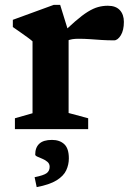

<svg xmlns="http://www.w3.org/2000/svg" viewBox="-20 -528 545 785"><path d="M421 -504.5Q453.5 -504.5 470 -486.5Q486.5 -468.5 486.5 -438.5Q486.5 -404 473.8 -383.5Q461 -363 446.5 -363Q420 -363 396.2 -364.5Q372.5 -366 349.2 -367.8Q326 -369.5 300.5 -369.5Q287 -369.5 276 -367.8Q265 -366 254 -361.5Q243 -357 230 -348.5L215.5 -373Q257 -414.5 286.8 -440.2Q316.5 -466 339.2 -480Q362 -494 381.2 -499.2Q400.5 -504.5 421 -504.5ZM260.5 -396.5V-66L340.5 -44.5V0H41V-44.5L113 -65V-359Q106.5 -365 94.2 -374Q82 -383 66.2 -394Q50.5 -405 32.5 -417.5V-447L199.5 -508H226ZM121.5 196.5Q159 189 171 179.8Q183 170.5 183 154Q183 141.5 174 133.8Q165 126 153.2 121.2Q141.5 116.5 132.8 112.5Q124 108.5 124 104Q124 75 140.8 59.5Q157.5 44 192.5 44Q224 44 242.8 61.5Q261.5 79 261.5 119.5Q261.5 145 250.8 168.2Q240 191.5 211.5 209.2Q183 227 130 237Z"/></svg>

Font: Newsreader 9pt SemiBold
Style: Regular
Weight: 600
Designer: Hugues Gentile
Foundry: Production Type
Version: Version 1.003